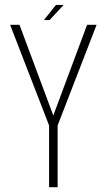

<svg xmlns="http://www.w3.org/2000/svg" viewBox="-20 -778 454 798"><path d="M184 0V-256.5L22 -675H61L201.5 -298L342 -675H381.5L219.5 -256.5V0ZM162.5 -694.5 212.5 -757.5H244.5L186 -694.5Z"/></svg>

Font: Anybody ExtraLight
Style: Regular
Weight: 200
Designer: Tyler Finck
Foundry: Etcetera Type Company
Version: Version 1.010; ttfautohint (v1.8.3) -l 8 -r 50 -G 200 -x 14 